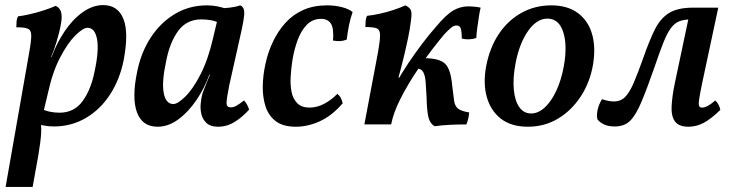

<svg xmlns="http://www.w3.org/2000/svg" viewBox="-20 -488 2876 753"><path d="M2 245 95 -285Q103 -330 102.5 -350Q102 -370 89 -375.5Q76 -381 44 -381Q44 -393 45 -404.5Q46 -416 51 -424Q70 -426 98 -432.5Q126 -439 153.5 -448Q181 -457 198 -465Q214 -458 219 -442.5Q224 -427 220 -400Q217 -381 212 -361Q207 -341 201 -321.5Q195 -302 188 -284L176 -253L137 -25Q143 1 141.5 32.5Q140 64 130 123L108 245ZM116 -6 141 -62Q156 -54 175 -50Q194 -46 213 -46Q271 -46 304 -91.5Q337 -137 351 -208Q369 -291 360.5 -335Q352 -379 323 -379Q306 -379 276 -349.5Q246 -320 216 -263Q186 -206 168 -123L149 -43L105 -50L158 -264H182Q202 -318 233 -364.5Q264 -411 303.5 -439.5Q343 -468 385 -468Q414 -468 434 -454Q454 -440 464.5 -412.5Q475 -385 475 -345Q475 -305 465 -252Q450 -177 412 -118Q374 -59 317 -25.5Q260 8 191 8Q171 8 150 4Q129 0 116 -6Z M922 -467Q930 -464 934.5 -455.5Q939 -447 937.5 -428Q936 -409 928 -372L879 -153Q868 -98 868.5 -82.5Q869 -67 885 -67Q896 -67 907.5 -73.5Q919 -80 937 -94Q944 -87 949 -77.5Q954 -68 957 -58Q931 -29 900.5 -10Q870 9 835 9Q806 9 791 -4.5Q776 -18 770.5 -38Q765 -58 767 -80.5Q769 -103 774 -121Q778 -132 784 -147.5Q790 -163 796.5 -178.5Q803 -194 807 -203L843 -353L833 -456Q857 -455 881 -458Q905 -461 922 -467ZM866 -453 841 -397Q827 -405 808 -408.5Q789 -412 770 -412Q712 -412 679 -367Q646 -322 632 -250Q614 -168 622 -124Q630 -80 660 -80Q677 -80 707 -109.5Q737 -139 766.5 -196.5Q796 -254 815 -336L834 -416L878 -409L825 -195H801Q782 -142 750 -95Q718 -48 679 -19.5Q640 9 598 9Q568 9 548 -5Q528 -19 517.5 -46.5Q507 -74 507 -114.5Q507 -155 518 -207Q533 -282 571 -340.5Q609 -399 665.5 -433Q722 -467 792 -467Q812 -467 833 -463Q854 -459 866 -453Z M1140 9Q1091 9 1062.5 -12Q1034 -33 1022 -69Q1010 -105 1010.5 -148.5Q1011 -192 1021 -237Q1031 -284 1051 -325.5Q1071 -367 1100 -399Q1129 -431 1169.5 -449Q1210 -467 1263 -467Q1292 -467 1319 -460.5Q1346 -454 1363 -441Q1354 -416 1348.5 -388Q1343 -360 1340 -333Q1318 -323 1286 -329Q1290 -376 1278 -395Q1266 -414 1239 -414Q1206 -414 1183.5 -391Q1161 -368 1147.5 -331.5Q1134 -295 1127 -253Q1122 -221 1120 -188Q1118 -155 1123.5 -127.5Q1129 -100 1146 -83Q1163 -66 1194 -66Q1223 -66 1251.5 -81Q1280 -96 1303 -120Q1312 -113 1316.5 -104Q1321 -95 1324 -83Q1283 -35 1235.5 -13Q1188 9 1140 9Z M1409 0 1463 -286Q1471 -332 1470.5 -352Q1470 -372 1457 -377Q1444 -382 1413 -382Q1413 -394 1414 -406Q1415 -418 1420 -426Q1440 -428 1468.5 -434Q1497 -440 1525 -449.5Q1553 -459 1570 -467Q1588 -458 1592 -446.5Q1596 -435 1591 -402Q1588 -375 1580 -337Q1572 -299 1562 -258Q1552 -217 1541.5 -179.5Q1531 -142 1521 -115L1504 -96Q1512 -124 1533 -161.5Q1554 -199 1581 -239.5Q1608 -280 1636.5 -317.5Q1665 -355 1689 -382Q1729 -430 1757 -446.5Q1785 -463 1816 -463Q1828 -463 1843 -461.5Q1858 -460 1865 -458Q1861 -442 1858 -421.5Q1855 -401 1852 -380Q1849 -359 1848 -339Q1838 -335 1821.5 -334Q1805 -333 1791 -337Q1791 -365 1787 -376.5Q1783 -388 1770 -388Q1760 -388 1749.5 -379.5Q1739 -371 1723 -354Q1704 -332 1672.5 -291Q1641 -250 1608 -199.5Q1575 -149 1549 -97.5Q1523 -46 1514 0ZM1523 -168V-184H1555V-168ZM1684 7Q1664 -6 1659 -33.5Q1654 -61 1653 -106Q1651 -138 1649.5 -163.5Q1648 -189 1640.5 -204Q1633 -219 1615 -219L1638 -260Q1672 -260 1693.5 -254.5Q1715 -249 1726.5 -237Q1738 -225 1744.5 -203.5Q1751 -182 1754 -148Q1758 -113 1761 -92.5Q1764 -72 1776.5 -62Q1789 -52 1820 -47Q1819 -33 1816 -21Q1813 -9 1809 0Q1772 0 1744 1.5Q1716 3 1684 7Z M2050 9Q1985 9 1944.5 -22.5Q1904 -54 1889 -108Q1874 -162 1887 -230Q1901 -302 1936.5 -355Q1972 -408 2025 -437.5Q2078 -467 2142 -467Q2205 -467 2245.5 -437.5Q2286 -408 2301.5 -356Q2317 -304 2306 -236Q2294 -165 2257.5 -109.5Q2221 -54 2168 -22.5Q2115 9 2050 9ZM2063 -43Q2091 -43 2116.5 -66.5Q2142 -90 2161.5 -131.5Q2181 -173 2191 -227Q2206 -309 2189 -362Q2172 -415 2127 -415Q2085 -415 2051 -366.5Q2017 -318 2002 -240Q1991 -182 1995 -137.5Q1999 -93 2016.5 -68Q2034 -43 2063 -43Z M2680 9Q2642 9 2627 -12Q2612 -33 2614 -71.5Q2616 -110 2626 -159L2682 -424L2693 -412Q2663 -412 2644 -404.5Q2625 -397 2610.5 -377Q2596 -357 2581.5 -320.5Q2567 -284 2547 -225Q2517 -139 2495.5 -88Q2474 -37 2451.5 -14.5Q2429 8 2391 8Q2366 8 2349 0Q2332 -8 2323 -20Q2319 -36 2324 -58Q2329 -80 2341 -99Q2352 -95 2365.5 -92.5Q2379 -90 2387 -90Q2414 -90 2431.5 -107.5Q2449 -125 2465.5 -163.5Q2482 -202 2504 -264Q2527 -330 2548.5 -373Q2570 -416 2604 -437Q2638 -458 2698 -458H2797L2734 -163Q2725 -120 2722 -99Q2719 -78 2722 -72Q2725 -66 2733 -66Q2745 -66 2759 -74.5Q2773 -83 2785 -94Q2793 -87 2798 -77.5Q2803 -68 2805 -57Q2768 -21 2739.5 -6Q2711 9 2680 9Z"/></svg>

Font: Vollkorn Medium
Style: Italic
Weight: 500
Italic angle: -11°
Designer: Friedrich Althausen
Foundry: Friedrich Althausen
Version: Version 5.000